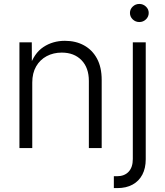

<svg xmlns="http://www.w3.org/2000/svg" viewBox="-20 -755 842 979"><path d="M144.5 -334V0H79.1V-539.1H142.1L142.6 -413.1H130.9Q153.3 -483.4 201.2 -515.1Q249 -546.9 311 -546.9Q366.2 -546.9 408.4 -523.7Q450.7 -500.5 474.6 -456.3Q498.5 -412.1 498.5 -347.2V0H433.1V-342.3Q433.1 -409.7 395.5 -448.2Q357.9 -486.8 294.9 -486.8Q252.4 -486.8 218.3 -468.8Q184.1 -450.7 164.3 -416.5Q144.5 -382.3 144.5 -334ZM657.2 -539.1H723.1V57.1Q723.1 102.5 705.8 135.5Q688.5 168.5 656 186.3Q623.5 204.1 578.1 204.1H560.5V143.6H576.2Q614.3 143.6 635.7 120.8Q657.2 98.1 657.2 55.7ZM690.4 -642.6Q670.9 -642.6 656.7 -656.2Q642.6 -669.9 642.6 -689Q642.6 -708 656.7 -721.4Q670.9 -734.9 690.4 -734.9Q710 -734.9 724.1 -721.4Q738.3 -708 738.3 -689Q738.3 -669.9 724.1 -656.2Q710 -642.6 690.4 -642.6Z"/></svg>

Font: Inter 18pt Light
Style: Regular
Weight: 300
Designer: Rasmus Andersson
Foundry: rsms
Version: Version 4.001;git-66647c0bb